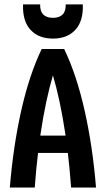

<svg xmlns="http://www.w3.org/2000/svg" viewBox="-20 -846 478 866"><path d="M168 -625H269.5Q326.2 -506.8 362.3 -344.7Q398.4 -182.6 413.1 0H300.8Q288.1 -173.8 262.2 -317.9Q236.3 -461.9 200.2 -563.5H237.3Q201.2 -461.9 175.3 -317.9Q149.4 -173.8 136.7 0H24.4Q39.1 -182.6 75.2 -344.7Q111.3 -506.8 168 -625ZM344.7 -234.4V-156.2H94.7V-234.4ZM84 -826.2H161.1Q160.2 -795.9 174.8 -780.8Q189.5 -765.6 218.8 -765.6Q248 -765.6 262.7 -780.8Q277.3 -795.9 276.4 -826.2H353.5Q356.4 -751 319.8 -711.4Q283.2 -671.9 218.8 -671.9Q154.3 -671.9 117.7 -711.4Q81.1 -751 84 -826.2Z"/></svg>

Font: Sudo Var
Style: Regular
Weight: 400
Monospace: yes
Designer: Jens Kutilek
Foundry: Jens Kutilek
Version: Version 0.065;FEAKit 1.0